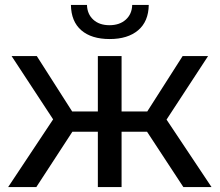

<svg xmlns="http://www.w3.org/2000/svg" viewBox="-20 -757 889 777"><path d="M575 -224H472V0H376V-224H273L127 0H13L195 -274L27 -530H129L272 -306H376V-530H472V-306H576L719 -530H822L654 -273L836 0H722ZM267 -737H332Q333 -700 357.5 -677.5Q382 -655 423 -655Q464 -655 489 -677.5Q514 -700 515 -737H582Q581 -670 539 -634.5Q497 -599 424 -599Q350 -599 309 -634.5Q268 -670 267 -737Z"/></svg>

Font: CMG Sans Medium
Style: Regular
Weight: 500
Designer: Julieta Ulanovsky
Foundry: Julieta Ulanovsky
Version: Version 7.200